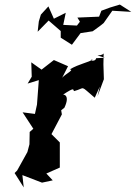

<svg xmlns="http://www.w3.org/2000/svg" viewBox="-20 -793 595 841"><path d="M401 -538C398 -519 364 -530 387 -533C367 -519 331 -515 285 -489C313 -488 247 -461 247 -442L278 -503L216 -530L162 -488L117 -520L119 -457L101 -427L150 -442L142 -335L133 -294L79 -301L126 -229L110 -215L109 -161L100 -127L55 -46L44 -35L84 28L78 -26L164 7L211 -3L183 -33L242 -59V-169L203 -208L201 -197L251 -292L248 -310L262 -321C291 -382 252 -381 254 -377C314 -417 297 -397 305 -394C357 -408 327 -422 395 -365C424 -426 420 -431 407 -371L435 -446L433 -511L434 -559C421 -542 378 -560 439 -540ZM317 -681 257 -684 268 -737 216 -711 192 -765 159 -729 150 -699 145 -654 193 -703 246 -657V-628L295 -597L333 -648L386 -656C402 -668 419 -679 434 -692L472 -746L555 -741L505 -773L462 -760L424 -746L414 -720L319 -716L330 -698Z"/></svg>

Font: Asimov Aggro
Style: It
Weight: 500
Designer: Google
Version: Version 2.000980; 2014